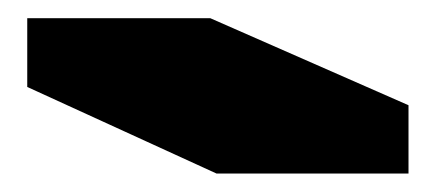

<svg xmlns="http://www.w3.org/2000/svg" viewBox="-20 -910 477 210"><path d="M216.8 -720.2 9.8 -814.9V-890.1H210L426.8 -794.9V-720.2Z"/></svg>

Font: Nastup Basic
Style: Regular
Weight: 400
Designer: Maksym Kobuzan
Foundry: Zakznak
Version: Version 1.020;FEAKit 1.0